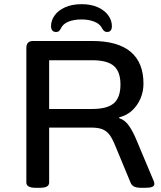

<svg xmlns="http://www.w3.org/2000/svg" viewBox="-20 -896 772 918"><path d="M152 2Q128 2 117 -4.5Q106 -11 106 -23V-667Q106 -700 138 -700H421Q543 -700 604.5 -648.5Q666 -597 666 -496Q666 -458 651.5 -424.5Q637 -391 611.5 -367.5Q586 -344 550 -335V-331Q578 -322 597.5 -293.5Q617 -265 634 -223L713 -35Q716 -30 717 -24.5Q718 -19 718 -16Q718 -7 707.5 -2.5Q697 2 672 2H653Q636 2 623.5 -3Q611 -8 605 -21L532 -197Q518 -232 504 -251Q490 -270 469.5 -278Q449 -286 416 -286H215V-23Q215 -11 204.5 -4.5Q194 2 168 2ZM215 -375H421Q493 -375 524.5 -402.5Q556 -430 556 -492Q556 -553 524.5 -580.5Q493 -608 421 -608H215ZM248 -743Q237 -743 230.5 -750Q224 -757 224 -771Q224 -798 241 -822Q258 -846 291 -861Q324 -876 370 -876Q416 -876 448.5 -861Q481 -846 498 -822Q515 -798 515 -771Q515 -757 509 -750Q503 -743 492 -743Q478 -743 469 -759Q459 -781 432 -792Q405 -803 370 -803Q334 -803 307.5 -792.5Q281 -782 271 -760Q266 -750 261 -746.5Q256 -743 248 -743Z"/></svg>

Font: Asap Expanded Medium
Style: Regular
Weight: 500
Width: 7
Designer: Pablo Cosgaya
Foundry: Omnibus-Type
Version: Version 3.001